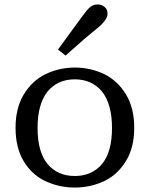

<svg xmlns="http://www.w3.org/2000/svg" viewBox="-20 -830 674 864"><path d="M241 -607Q274 -653 301.5 -690Q329 -727 350.5 -757Q372 -787 386 -798.5Q400 -810 418.5 -810Q437 -810 450.5 -799Q464 -788 464 -768Q464 -754 453 -739Q442 -723 418 -703Q364 -660 275 -580ZM193 -417Q149 -360 149 -254Q149 -148 193 -93Q239 -38 316.5 -38Q394 -38 440 -93Q484 -148 484 -254Q484 -360 440 -417Q394 -473 316.5 -473Q239 -473 193 -417ZM184 -496Q247 -526 317 -526Q387 -526 450 -496Q510 -466 547 -405Q584 -344 584 -255Q584 -166 547 -105.5Q510 -45 451 -16Q388 14 316.5 14Q245 14 182 -16Q122 -45 86 -105.5Q50 -166 50 -255Q50 -344 87 -405Q124 -466 184 -496Z"/></svg>

Font: Early Summer Mincho Screen
Style: Regular
Weight: 400
Designer: GuiWonder
Version: Version 1.002